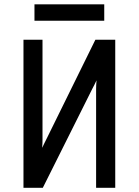

<svg xmlns="http://www.w3.org/2000/svg" viewBox="-20 -888 656 908"><path d="M91 0V-700H181V-229.5Q181 -222 180.8 -212.5Q180.5 -203 179.5 -189Q183.5 -198 189.5 -210Q195.5 -222 199 -229L431 -700H525V0H434.5V-467.5Q434.5 -476 435 -486.2Q435.5 -496.5 436.5 -508Q432.5 -499.5 426.5 -487.2Q420.5 -475 416 -467L182.5 0ZM143 -790V-867.5H473V-790Z"/></svg>

Font: Overpass Mono Medium
Style: Regular
Weight: 500
Monospace: yes
Designer: Delve Withrington, Dave Bailey
Foundry: Delve Fonts LLC
Version: Version 4.000